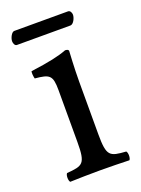

<svg xmlns="http://www.w3.org/2000/svg" viewBox="-115 -623 501 680"><g transform="rotate(-20 135.5 -283.0)"><path d="M219.9 -518C231.6 -518 241.5 -539 241.5 -551C241.5 -557 237.9 -568 228.9 -568H26.4C16.5 -568 6.6 -548 6.6 -536C6.6 -529 10.2 -518 18.3 -518ZM181 -122V-321.3C181 -371 185 -435 185 -435C185 -439 180 -442 172 -442C143.5 -431 104 -422 35 -413C33 -407 35 -391 37 -385C91.5 -379.9 102 -374 102 -317V-122C102 -39 91 -36 30 -31C24 -25 24 -4 30 2C63 1 102 0 142 0C182 0 220 1 253 2C259 -4 259 -25 253 -31C192 -35 181 -39 181 -122Z"/></g></svg>

Font: Libertinus Serif
Style: Regular
Weight: 400
Designer: Philipp H. Poll
Foundry: Khaled Hosny
Version: Version 6.2